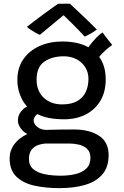

<svg xmlns="http://www.w3.org/2000/svg" viewBox="-20 -748 656 1018"><path d="M320.5 -115.5Q228 -115.5 173.8 -145.5Q119.5 -175.5 95.8 -223.2Q72 -271 72 -323Q72 -388.5 103.8 -434Q135.5 -479.5 189.5 -503.8Q243.5 -528 310 -528Q422 -528 481.2 -474.2Q540.5 -420.5 540.5 -328Q540.5 -260 511.8 -212.8Q483 -165.5 433.5 -140.5Q384 -115.5 320.5 -115.5ZM295 249.5Q220 249.5 160.2 235.8Q100.5 222 65.8 187.5Q31 153 31 91Q31 51 55.2 17.5Q79.5 -16 124 -36.8Q168.5 -57.5 230 -59.5Q261.5 -60.5 298.2 -61Q335 -61.5 373 -61.5Q452.5 -61.5 504.2 -28.8Q556 4 556 74.5Q556 137 523.8 175.5Q491.5 214 432.8 231.8Q374 249.5 295 249.5ZM302 183.5Q345 183.5 380.8 174.8Q416.5 166 438 145.2Q459.5 124.5 459.5 89Q459.5 58 442 41.5Q424.5 25 399 19Q373.5 13 349 13Q329.5 13 305.8 13Q282 13 261 13Q240 13 228.5 13Q207.5 13 185.2 20Q163 27 148.2 44.8Q133.5 62.5 133.5 95Q133.5 129.5 156.5 148.8Q179.5 168 217.8 175.8Q256 183.5 302 183.5ZM184 -18.5Q127 -28.5 101 -54.5Q75 -80.5 75 -110Q75 -130.5 85.2 -147.5Q95.5 -164.5 111.2 -176Q127 -187.5 145 -191L205 -155.5Q180 -147.5 169.2 -135Q158.5 -122.5 158.5 -109Q158.5 -90.5 178 -74.8Q197.5 -59 230 -59ZM309.5 -194.5Q358.5 -194.5 389 -211.8Q419.5 -229 434.2 -259.8Q449 -290.5 449 -329.5Q449 -364.5 432.2 -391.2Q415.5 -418 386 -433.8Q356.5 -449.5 318 -449.5Q256.5 -449.5 215.2 -421.2Q174 -393 174 -326Q174 -266 211.5 -230.2Q249 -194.5 309.5 -194.5ZM486.5 -419 431 -465Q439 -484.5 454.8 -506Q470.5 -527.5 489 -546.5Q507.5 -565.5 523.5 -576Q528.5 -569.5 538.2 -556.2Q548 -543 558.5 -530Q569 -517 575 -509.5Q567 -504.5 554 -494Q541 -483.5 527.5 -470Q514 -456.5 502.8 -443Q491.5 -429.5 486.5 -419ZM351 -728Q371 -709.5 396.8 -685.2Q422.5 -661 448.2 -636.2Q474 -611.5 493.5 -591.5Q477 -579 460 -569.5Q443 -560 429 -554Q416.5 -568.5 398.2 -587Q380 -605.5 361.8 -623.8Q343.5 -642 329.8 -655.2Q316 -668.5 312 -672H323Q318.5 -668.5 303 -655.8Q287.5 -643 266.8 -625.8Q246 -608.5 225.8 -591.8Q205.5 -575 191.5 -563.5Q183 -566.5 169.8 -573.8Q156.5 -581 143.5 -589.8Q130.5 -598.5 122.5 -605.5Q144 -622.5 169 -641.5Q194 -660.5 218 -678Q242 -695.5 260.8 -709Q279.5 -722.5 288 -728Q294.5 -728 306.5 -728.2Q318.5 -728.5 331 -728.5Q343.5 -728.5 351 -728Z"/></svg>

Font: Grandstander Thin
Style: Regular
Weight: 400
Version: Version 1.200